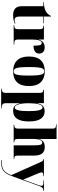

<svg xmlns="http://www.w3.org/2000/svg" viewBox="1170 -1970 1022 3403"><g transform="rotate(90 1681.5 -269.0)"><path d="M248 10Q176 10 133 -25.5Q90 -61 90 -150V-526H21V-536Q111 -536 169 -564Q234 -595 264 -661H274V-536H392V-526H274V-101Q274 -16 336 -16Q364 -16 400 -31V-21Q383 -12 345 -1Q307 10 248 10Z M426 0V-10H430Q464 -10 481 -23Q498 -36 498 -79V-461Q498 -501 484 -513.5Q470 -526 438 -526H435V-536H681V-441H683Q712 -549 820 -549Q873 -549 901.5 -522.5Q930 -496 930 -453Q930 -403 893.5 -377.5Q857 -352 790 -352Q790 -433 780.5 -465Q771 -497 744 -497Q713 -497 697 -454.5Q681 -412 681 -324V-76Q681 -35 697 -22.5Q713 -10 746 -10H771V0Z M1243 10Q1121 10 1051.5 -60Q982 -130 982 -271Q982 -412 1049 -481.5Q1116 -551 1246 -551Q1367 -551 1436.5 -481.5Q1506 -412 1506 -271Q1506 -130 1439 -60Q1372 10 1243 10ZM1245 0Q1274 0 1290.5 -24Q1307 -48 1313.5 -107Q1320 -166 1320 -271Q1320 -375 1313 -434Q1306 -493 1289.5 -517Q1273 -541 1244 -541Q1215 -541 1198.5 -517Q1182 -493 1175.5 -434Q1169 -375 1169 -271Q1169 -166 1175.5 -107Q1182 -48 1199 -24Q1216 0 1245 0Z M1553 222V212H1559Q1586 212 1606.5 198.5Q1627 185 1627 140V-462Q1627 -500 1612.5 -513Q1598 -526 1574 -526H1572V-536H1809V-416H1811Q1823 -486 1858.5 -517.5Q1894 -549 1953 -549Q2040 -549 2086.5 -479.5Q2133 -410 2133 -270Q2133 -129 2085.5 -59.5Q2038 10 1947 10Q1884 10 1854.5 -21.5Q1825 -53 1811 -119H1809Q1810 -86 1810 -53Q1810 -20 1810 13V140Q1810 185 1830.5 198.5Q1851 212 1878 212H1902V222ZM1886 -19Q1920 -19 1935 -80Q1950 -141 1950 -270Q1950 -393 1934 -452Q1918 -511 1884 -511Q1848 -511 1829 -446.5Q1810 -382 1810 -269Q1810 -148 1831.5 -83.5Q1853 -19 1886 -19Z M2192 0V-10H2196Q2229 -10 2244.5 -23Q2260 -36 2260 -77V-687Q2260 -726 2246 -738Q2232 -750 2200 -750H2187V-760H2444V-561Q2444 -531 2443.5 -503.5Q2443 -476 2442 -446H2444Q2456 -496 2490 -523.5Q2524 -551 2586 -551Q2662 -551 2700 -505.5Q2738 -460 2738 -359V-80Q2738 -36 2750 -23Q2762 -10 2794 -10H2797V0H2556V-378Q2556 -446 2546 -476Q2536 -506 2507 -506Q2484 -506 2470 -484.5Q2456 -463 2449.5 -426.5Q2443 -390 2443 -346V-74Q2443 -35 2457 -22.5Q2471 -10 2503 -10H2506V0Z M2820 212Q2880 212 2920.5 205.5Q2961 199 2989.5 181Q3018 163 3040 130Q3062 97 3085 43L2851 -481Q2840 -507 2830 -516.5Q2820 -526 2804 -526H2798V-536H3102V-526H3091Q3061 -526 3048.5 -518.5Q3036 -511 3036 -495Q3036 -478 3048 -448L3129 -253Q3138 -231 3147 -210Q3156 -189 3164 -168Q3171 -190 3177.5 -209Q3184 -228 3192 -247L3262 -442Q3274 -474 3274 -492Q3274 -510 3260.5 -518Q3247 -526 3219 -526H3180V-536H3363V-526H3359Q3327 -526 3310 -510.5Q3293 -495 3278 -454L3108 14Q3084 80 3059.5 121Q3035 162 3005.5 184Q2976 206 2937.5 214Q2899 222 2846 222H2820Z"/></g></svg>

Font: Noto Serif Display SemiCondensed Black
Style: Regular
Weight: 900
Width: 4
Designer: Monotype Design Team
Foundry: Monotype Imaging Inc.
Version: Version 2.009